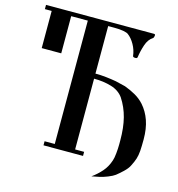

<svg xmlns="http://www.w3.org/2000/svg" viewBox="-125 -885 1015 1093"><g transform="rotate(15 382.5 -338.0)"><path d="M646 -776Q658 -776 654 -765Q654 -761 652 -756.5Q650 -752 648 -751Q622 -735 609.5 -697.5Q597 -660 592 -623Q590 -615 579 -616Q566 -616 565 -623Q561 -658 543.5 -689Q526 -720 503 -737Q495 -743 474 -747Q453 -751 420 -751H384V-471Q416 -471 447 -467.5Q478 -464 507 -459L565 -445Q600 -432 629 -415.5Q658 -399 681 -374Q713 -338 729.5 -290.5Q746 -243 746 -180Q746 -138 744 -111.5Q742 -85 735.5 -64.5Q729 -44 715 -17Q706 1 685 21Q664 41 646 55Q633 65 605.5 76Q578 87 558 91L513 100Q545 77 570 48.5Q595 20 608 -20Q613 -34 616 -63Q619 -92 619 -117V-140Q619 -215 604.5 -272Q590 -329 558 -378Q533 -413 486.5 -427Q440 -441 384 -441V-24H437V0H204V-24H264V-751H166V-532H51V-751H11V-776Z"/></g></svg>

Font: Ponomar
Style: Regular
Weight: 400
Version: Version 1.301; ttfautohint (v1.8.4.7-5d5b)